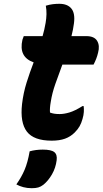

<svg xmlns="http://www.w3.org/2000/svg" viewBox="-20 -730 540 1010"><path d="M420 -172Q422 -158 421 -141Q420 -124 414 -104Q408 -82 398.5 -65.5Q389 -49 373 -33Q351 -11 322 -0.5Q293 10 252 10Q158 10 121.5 -37.5Q85 -85 96 -183Q103 -242 120 -296Q137 -350 157 -402Q77 -430 98 -521Q101 -531 105 -540H204Q209 -557 213 -574.5Q217 -592 220 -610Q224 -633 224.5 -655.5Q225 -678 221 -700Q241 -706 258 -708Q275 -710 292 -710Q335 -710 355.5 -685Q376 -660 369 -607Q365 -575 356 -540H434Q476 -540 491 -515Q506 -490 496 -453Q492 -436 486 -420.5Q480 -405 472 -390H308Q289 -339 271.5 -289.5Q254 -240 247 -194Q241 -160 243 -138Q253 -134 265 -132Q277 -130 294 -130Q317 -130 345.5 -138.5Q374 -147 414 -172ZM136 66Q168 57 205 57Q249 57 265.5 70Q282 83 278 113Q273 153 253.5 187Q234 221 208 242Q195 252 181.5 256Q168 260 147 260Q123 260 102.5 254.5Q82 249 66 240Q93 202 109.5 163Q126 124 136 66Z"/></svg>

Font: Recursive Sn Csl St XBd
Style: Italic
Weight: 800
Italic angle: -15°
Version: Version 1.079;hotconv 1.0.112;makeotfexe 2.5.65598; ttfautoh